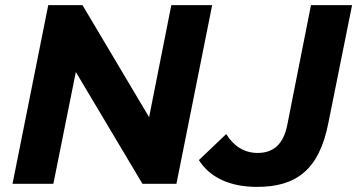

<svg xmlns="http://www.w3.org/2000/svg" viewBox="-20 -720 1399 752"><path d="M651 -700 564 -261 303 -700H169L29 0H189L277 -438L538 0H671L811 -700ZM1198 -700 1105 -230C1090 -155 1051 -121 989 -121C936 -121 895 -148 866 -195L759 -93C802 -25 880 12 987 12C1139 12 1230 -54 1266 -238L1359 -700Z"/></svg>

Font: AWKNG-Font
Style: Bold Italic
Weight: 700
Italic angle: -11.3°
Designer: Awakening Church
Foundry: Awakening Church
Version: Version 1.700;PS 001.700;hotconv 1.0.88;makeotf.lib2.5.64775